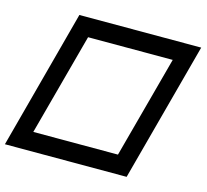

<svg xmlns="http://www.w3.org/2000/svg" viewBox="-143 -806 991 921"><g transform="rotate(15 352.0 -345.5)"><path d="M-43.5 0 141.1 -691.4H746.1L561 0ZM493.2 -92.3 629.4 -599.1H209L72.8 -92.3Z"/></g></svg>

Font: Arian AMU Serif
Style: Bold Italic
Weight: 700
Italic angle: -15°
Designer: Ruben Hakobyan (Tarumian)
Foundry: Ruben Hakobyan (Tarumian)
Version: Version 1.002